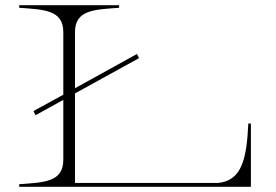

<svg xmlns="http://www.w3.org/2000/svg" viewBox="-20 -720 1062 740"><path d="M508 -512 269 -380V-596C269 -682 343 -683 439 -690V-700H54V-690C150 -683 224 -682 224 -596V-355L109 -292L117 -276L224 -335V-104C224 -18 150 -17 54 -10V0H947V-244H937C931 -106 911 -23 820 -15H269V-360L516 -496Z"/></svg>

Font: Sprat Extended Thin
Style: Regular
Weight: 100
Width: 9
Designer: Ethan Nakache
Foundry: Collletttivo
Version: Version 2.000;Glyphs 3.2 (3217)